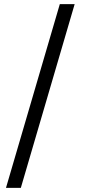

<svg xmlns="http://www.w3.org/2000/svg" viewBox="-20 -760 423 931"><path d="M81 151H9L270 -740H342Z"/></svg>

Font: IBM Plex Sans Var
Style: Regular
Weight: 400
Designer: Mike Abbink, Paul van der Laan, Pieter van Rosmalen
Foundry: Bold Monday
Version: Version 3.000